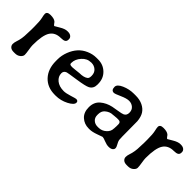

<svg xmlns="http://www.w3.org/2000/svg" viewBox="60 -1088 1690 1690"><g transform="rotate(45 905.0 -243.0)"><path d="M89.8 -253.9V-291.5Q89.8 -359.4 82.5 -390.9Q75.2 -422.4 75.2 -435.1Q75.2 -464.8 118.7 -464.8Q162.1 -464.8 181.6 -448.7Q187 -444.3 195.6 -431.6Q204.1 -418.9 210.9 -418.9Q212.4 -418.9 253.4 -443.8Q294.4 -468.8 323.7 -468.8H331.1Q355 -468.8 369.1 -457.3Q383.3 -445.8 383.3 -429.2V-422.9Q383.3 -402.8 369.4 -394Q355.5 -385.3 325.2 -385.3Q256.3 -385.3 224.9 -336.9Q193.4 -288.6 193.4 -166Q193.4 -148.4 199.5 -111.8Q205.6 -75.2 205.6 -56.6Q205.6 -38.1 185.5 -21Q165.5 -3.9 134.8 -3.9H118.2Q91.3 -3.9 76.9 -16.8Q62.5 -29.8 62.5 -48.6Q62.5 -67.4 69.3 -86.9Q87.9 -139.6 87.9 -203.1Q89.8 -238.3 89.8 -253.9Z M545.4 -296.9V-289.1Q545.4 -274.4 572.3 -274.4H584L586.9 -274.9L610.8 -276.9Q648.4 -282.2 659.7 -282.2Q712.9 -282.2 739.7 -302.2Q752.4 -312 752.4 -336.9V-342.3Q752.4 -378.9 728.3 -400.4Q704.1 -421.9 670.4 -421.9H667L664.1 -421.4Q616.7 -421.4 581.1 -381.3Q545.4 -341.3 545.4 -296.9ZM651.9 6.3H641.1Q547.9 6.3 492.7 -53Q437.5 -112.3 437.5 -211.4V-232.9Q437.5 -280.3 456.1 -329.1Q493.7 -426.8 578.6 -463.9Q623.5 -483.9 669.9 -483.9H690.9Q754.9 -483.9 799.1 -441.2Q843.3 -398.4 843.3 -331.1V-321.3Q843.3 -273.4 805.2 -253.4Q778.8 -239.3 682.1 -225.1Q585.4 -210.9 576.7 -208Q547.4 -197.8 547.4 -168.9Q547.4 -128.9 581.5 -100.6Q615.7 -72.3 673.3 -72.3Q700.2 -72.3 746.6 -86.9Q793 -101.6 800.3 -101.6Q825.2 -101.6 825.2 -80.1Q825.2 -51.3 769 -22.5Q712.9 6.3 651.9 6.3Z M1105 -61.5H1117.7Q1157.7 -61.5 1188.2 -88.6Q1218.8 -115.7 1218.8 -151.4L1219.7 -157.7V-164.1L1220.7 -179.2V-207Q1220.7 -235.4 1191.9 -235.4H1169.9L1166.5 -234.9L1147.5 -233.4Q1133.8 -231.4 1127.9 -231.4Q1088.4 -231.4 1054.7 -201.7Q1031.2 -180.7 1031.2 -142.1V-132.3Q1031.2 -99.6 1052.5 -80.6Q1073.7 -61.5 1105 -61.5ZM996.1 -373.5Q963.4 -373.5 963.4 -415.5Q963.4 -446.8 1016.4 -470Q1069.3 -493.2 1126.5 -493.2H1150.9Q1200.2 -493.2 1237.8 -474.9Q1275.4 -456.5 1295.2 -425.3Q1314.9 -394 1319.3 -343.8Q1320.3 -332 1320.3 -230Q1320.3 -127.9 1323 -112.5Q1325.7 -97.2 1338.6 -75.2Q1351.6 -53.2 1351.6 -39.1Q1351.6 -24.9 1338.1 -14.9Q1324.7 -4.9 1299.3 -4.9Q1273.9 -4.9 1244.1 -17.3Q1214.4 -29.8 1200.7 -29.8Q1199.2 -29.8 1151.9 -12.5Q1104.5 4.9 1071.8 4.9H1061Q1006.3 4.9 968 -29.8Q929.7 -64.5 929.7 -128.4Q929.7 -192.4 971.7 -228.3Q1013.7 -264.2 1073.7 -277.3Q1091.8 -281.2 1133.8 -287.6Q1175.8 -293.9 1190.9 -300.8Q1217.3 -313 1217.3 -346.9Q1217.3 -380.9 1194.8 -400.1Q1172.4 -419.4 1141.4 -419.4Q1110.4 -419.4 1060.1 -396.5Q1009.8 -373.5 996.1 -373.5Z M1496.1 -253.9V-291.5Q1496.1 -359.4 1488.8 -390.9Q1481.4 -422.4 1481.4 -435.1Q1481.4 -464.8 1524.9 -464.8Q1568.4 -464.8 1587.9 -448.7Q1593.3 -444.3 1601.8 -431.6Q1610.4 -418.9 1617.2 -418.9Q1618.7 -418.9 1659.7 -443.8Q1700.7 -468.8 1730 -468.8H1737.3Q1761.2 -468.8 1775.4 -457.3Q1789.6 -445.8 1789.6 -429.2V-422.9Q1789.6 -402.8 1775.6 -394Q1761.7 -385.3 1731.4 -385.3Q1662.6 -385.3 1631.1 -336.9Q1599.6 -288.6 1599.6 -166Q1599.6 -148.4 1605.7 -111.8Q1611.8 -75.2 1611.8 -56.6Q1611.8 -38.1 1591.8 -21Q1571.8 -3.9 1541 -3.9H1524.4Q1497.6 -3.9 1483.2 -16.8Q1468.8 -29.8 1468.8 -48.6Q1468.8 -67.4 1475.6 -86.9Q1494.1 -139.6 1494.1 -203.1Q1496.1 -238.3 1496.1 -253.9Z"/></g></svg>

Font: Averia Gruesa Libre
Style: Regular
Weight: 500
Italic angle: -1.70001°
Version: Version 1.001